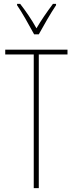

<svg xmlns="http://www.w3.org/2000/svg" viewBox="-20 -970 376 990"><path d="M156 -793H180C206 -840 240 -900 269 -943V-950H253C219 -904 194 -868 168 -824C144 -868 110 -917 84 -950H68V-943C90 -912 129 -843 156 -793ZM180 0V-689H328V-714H7V-689H154V0Z"/></svg>

Font: Noto Sans Arabic UI XCn Th
Style: Regular
Weight: 100
Width: 2
Designer: Monotype Design Team, Nadine Chahine and Nizar Qandah
Foundry: Monotype Imaging Inc.
Version: Version 2.010